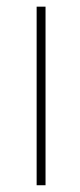

<svg xmlns="http://www.w3.org/2000/svg" viewBox="-20 -548 238 568"><path d="M114.7 -528.3V0H88.4V-528.3Z"/></svg>

Font: Vazirmatn RD UI Thin
Style: Regular
Weight: 100
Designer: Saber Rastikerdar
Foundry: Saber Rastikerdar
Version: Version 33.003